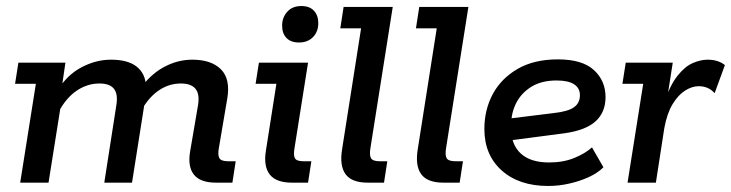

<svg xmlns="http://www.w3.org/2000/svg" viewBox="-20 -606 2425 637"><path d="M47 0 99 -328H30L41 -398H197L180 -281L172 -307Q202 -357 250 -382.5Q298 -408 348 -408Q405 -408 434 -384.5Q463 -361 464 -320L442 -307Q476 -357 522 -382.5Q568 -408 618 -408Q681 -408 713 -376Q745 -344 734 -279L706 -114Q702 -91 708 -81Q714 -71 737 -71H762L751 0H697Q644 0 623 -27Q602 -54 611 -105L637 -257Q643 -294 628.5 -311.5Q614 -329 580 -329Q538 -329 502.5 -303Q467 -277 441 -225L463 -285L418 0H326L366 -257Q372 -294 358 -311.5Q344 -329 310 -329Q269 -329 233.5 -304.5Q198 -280 173 -232L186 -283L141 0Z M949 0Q896 0 875 -27Q854 -54 862 -105L897 -328H828L839 -398H1002L957 -114Q953 -91 958.5 -81Q964 -71 987 -71H1013L1002 0ZM972 -465Q945 -465 930.5 -480Q916 -495 916 -521Q916 -548 933 -567Q950 -586 980 -586Q1007 -586 1021.5 -570.5Q1036 -555 1036 -529Q1036 -501 1018.5 -483Q1001 -465 972 -465Z M1200 0Q1147 0 1126.5 -28Q1106 -56 1115 -111L1178 -512H1109L1120 -583H1283L1209 -115Q1205 -91 1211 -81Q1217 -71 1240 -71H1265L1254 0Z M1451 0Q1398 0 1377.5 -28Q1357 -56 1366 -111L1429 -512H1360L1371 -583H1534L1460 -115Q1456 -91 1462 -81Q1468 -71 1491 -71H1516L1505 0Z M1799 11Q1702 11 1644.5 -40.5Q1587 -92 1587 -178Q1587 -242 1615 -294Q1643 -346 1697.5 -377.5Q1752 -409 1831 -409Q1912 -409 1950.5 -373.5Q1989 -338 1989 -284Q1989 -234 1956.5 -204Q1924 -174 1854 -164L1640 -136V-209L1818 -231Q1864 -236 1884 -250Q1904 -264 1904 -290Q1904 -314 1884.5 -326.5Q1865 -339 1827 -339Q1777 -339 1743.5 -318.5Q1710 -298 1693 -265Q1676 -232 1676 -193V-178Q1676 -126 1708 -96.5Q1740 -67 1802 -67Q1849 -67 1885.5 -82Q1922 -97 1944 -117L1982 -51Q1963 -32 1933.5 -18.5Q1904 -5 1869 3Q1834 11 1799 11Z M2062 0 2114 -328H2045L2056 -398H2212L2190 -257L2183 -266Q2204 -325 2228.5 -355.5Q2253 -386 2279 -397Q2305 -408 2327 -408Q2363 -408 2385 -390L2351 -297Q2340 -309 2327 -314.5Q2314 -320 2298 -320Q2276 -320 2253 -305.5Q2230 -291 2211.5 -260.5Q2193 -230 2184 -181L2156 0Z"/></svg>

Font: Rokkitt Medium
Style: Italic
Weight: 500
Italic angle: -9°
Designer: Vernon Adams
Foundry: Vernon Adams
Version: Version 3.103